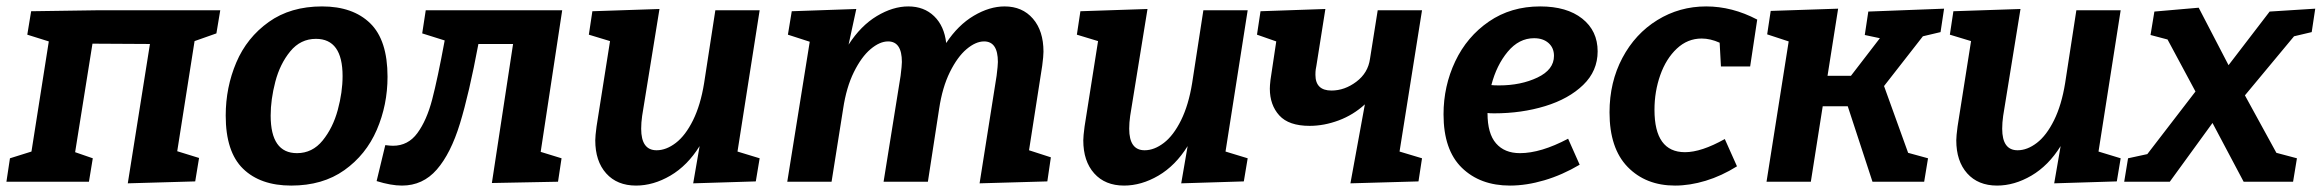

<svg xmlns="http://www.w3.org/2000/svg" viewBox="-29 -566 7231 598"><path d="M657 -534 645 -462 577 -438 523 -95 591 -74 579 -1 369 5 438 -429 259 -430 205 -92 260 -73 248 0H-9L2 -73L69 -94L123 -437L56 -458L68 -531L274 -534Z M1178 -327Q1178 -239 1144.5 -161.5Q1111 -84 1043.5 -36Q976 12 878 12Q782 12 728 -40.5Q674 -93 674 -206Q674 -294 707 -371.5Q740 -449 808 -497.5Q876 -546 974 -546Q1070 -546 1124 -493.5Q1178 -441 1178 -327ZM814 -206Q814 -89 896 -89Q944 -89 976 -128.5Q1008 -168 1023 -223.5Q1038 -279 1038 -329Q1038 -445 955 -445Q907 -445 875 -406Q843 -367 828.5 -311.5Q814 -256 814 -206Z M1722 -534 1655 -93 1720 -73 1709 0 1503 4 1569 -429H1461Q1432 -274 1403.5 -181Q1375 -88 1331.5 -38Q1288 12 1223 12Q1189 12 1144 -2L1171 -114Q1187 -112 1195 -112Q1242 -112 1271 -151.5Q1300 -191 1317 -256Q1334 -321 1356 -440L1286 -462L1297 -534Z M2337 -534 2268 -94 2337 -73 2325 -1 2130 5 2150 -111Q2112 -50 2059 -19Q2006 12 1952 12Q1893 12 1859 -26Q1825 -64 1825 -129Q1825 -142 1829 -172L1871 -438L1805 -458L1816 -531L2025 -538L1971 -205Q1968 -184 1968 -165Q1968 -98 2016 -98Q2046 -98 2076 -121Q2106 -144 2129.5 -191.5Q2153 -239 2164 -307L2199 -534Z M3176 -98 3244 -76 3233 -1 3022 5 3075 -330Q3079 -362 3079 -373Q3079 -437 3036 -437Q3010 -437 2981.5 -413Q2953 -389 2929.5 -341.5Q2906 -294 2896 -227L2861 0H2723L2776 -330Q2780 -362 2780 -373Q2780 -437 2737 -437Q2711 -437 2682.5 -413Q2654 -389 2630.5 -341.5Q2607 -294 2597 -227L2561 0H2423L2493 -436L2425 -458L2437 -531L2638 -538L2614 -427Q2652 -486 2702 -516Q2752 -546 2800 -546Q2849 -546 2880.5 -515.5Q2912 -485 2918 -432Q2955 -488 3004 -517Q3053 -546 3100 -546Q3155 -546 3188 -508Q3221 -470 3221 -405Q3221 -391 3217 -361Z M3857 -534 3788 -94 3857 -73 3845 -1 3650 5 3670 -111Q3632 -50 3579 -19Q3526 12 3472 12Q3413 12 3379 -26Q3345 -64 3345 -129Q3345 -142 3349 -172L3391 -438L3325 -458L3336 -531L3545 -538L3491 -205Q3488 -184 3488 -165Q3488 -98 3536 -98Q3566 -98 3596 -121Q3626 -144 3649.5 -191.5Q3673 -239 3684 -307L3719 -534Z M4400 -534 4330 -94 4400 -73 4389 -1 4177 5 4222 -241Q4186 -208 4140.5 -191Q4095 -174 4050 -174Q3985 -174 3955.5 -206.5Q3926 -239 3926 -290Q3926 -299 3928 -317L3946 -437L3886 -458L3897 -531L4099 -538L4071 -361Q4070 -357 4069 -350Q4068 -343 4068 -333Q4068 -284 4118 -284Q4159 -284 4195.5 -311.5Q4232 -339 4238 -383L4262 -534Z M4604 -214V-213Q4604 -150 4630.5 -119.5Q4657 -89 4705 -89Q4770 -89 4855 -134L4891 -53Q4837 -21 4781 -4.5Q4725 12 4674 12Q4581 12 4524 -43.5Q4467 -99 4467 -210Q4467 -298 4503.5 -375Q4540 -452 4608.5 -499Q4677 -546 4768 -546Q4851 -546 4899 -508Q4947 -470 4947 -406Q4947 -345 4902 -301.5Q4857 -258 4783.5 -235.5Q4710 -213 4625 -213Q4610 -213 4604 -214ZM4616 -301Q4624 -300 4640 -300Q4708 -300 4759.5 -324.5Q4811 -349 4811 -392Q4811 -417 4794 -432Q4777 -447 4749 -447Q4702 -447 4667 -405Q4632 -363 4616 -301Z M5124 -224Q5124 -92 5219 -92Q5270 -92 5343 -133L5381 -48Q5333 -18 5283.5 -3Q5234 12 5188 12Q5097 12 5040.5 -46Q4984 -104 4984 -216Q4984 -310 5024 -385.5Q5064 -461 5133 -503.5Q5202 -546 5285 -546Q5366 -546 5444 -505L5422 -359H5331L5327 -433Q5298 -446 5271 -446Q5227 -446 5193.5 -414.5Q5160 -383 5142 -332Q5124 -281 5124 -224Z M6015 -466 5960 -453 5839 -298 5914 -90 5976 -73 5964 0H5803L5726 -235H5648L5611 0H5473L5542 -437L5475 -459L5486 -532L5696 -539L5663 -330H5736L5826 -447L5779 -457L5790 -530L6026 -539Z M6576 -534 6507 -94 6576 -73 6564 -1 6369 5 6389 -111Q6351 -50 6298 -19Q6245 12 6191 12Q6132 12 6098 -26Q6064 -64 6064 -129Q6064 -142 6068 -172L6110 -438L6044 -458L6055 -531L6264 -538L6210 -205Q6207 -184 6207 -165Q6207 -98 6255 -98Q6285 -98 6315 -121Q6345 -144 6368.5 -191.5Q6392 -239 6403 -307L6438 -534Z M7171 -466 7116 -453 6963 -269 7061 -90 7125 -73 7113 0H6959L6862 -183L6729 0H6587L6599 -73L6659 -86L6809 -281L6722 -443L6669 -457L6681 -530L6819 -542L6912 -363L7040 -530L7182 -539Z"/></svg>

Font: Bitter Pro
Style: Bold Italic
Weight: 700
Italic angle: -9°
Designer: Sol Matas, and Bitter project Authors
Foundry: Sol Matas
Version: Version 1.010